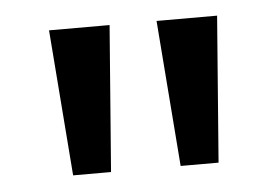

<svg xmlns="http://www.w3.org/2000/svg" viewBox="-32 -754 491 338"><g transform="rotate(-5 213.5 -585.0)"><path d="M172 -714H65L85 -456H152ZM362 -714H255L275 -456H342Z"/></g></svg>

Font: Noto Sans Gujarati Medium
Style: Regular
Weight: 500
Designer: Jelle Bosma - Monotype Design Team, Universal Thirst
Foundry: Monotype Imaging Inc.
Version: Version 2.106